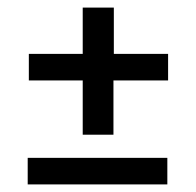

<svg xmlns="http://www.w3.org/2000/svg" viewBox="-20 -563 517 506"><path d="M53 -77V-147H421V-77ZM56 -351V-421H198V-543H280V-421H423V-351H279V-208H198V-351Z"/></svg>

Font: Lobster Two
Style: Regular
Weight: 400
Designer: Pablo Impallari
Foundry: Pablo Impallari. www.impallari.com
Version: Version 1.006